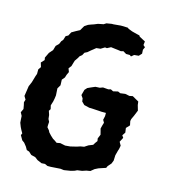

<svg xmlns="http://www.w3.org/2000/svg" viewBox="-105 -765 763 862"><g transform="rotate(15 276.5 -334.0)"><path d="M195 13 182 7 166 8 145 -1 132 -11 112 -16 99 -28 87 -32 79 -46 67 -61 56 -69 44 -90 48 -99 40 -113 34 -125 27 -143 26 -157 25 -174 17 -189 25 -206 22 -223 19 -236 23 -249 14 -264 21 -311 30 -332 39 -363 43 -374V-395L52 -408L46 -428L60 -443L58 -454L70 -479L85 -496L91 -517L104 -530L110 -544L117 -552L123 -571L134 -577L143 -594L162 -605L179 -614L192 -636L207 -646L220 -651L232 -655L249 -662L274 -667L285 -674L309 -678H317L350 -681H363L383 -680L388 -676L406 -669L429 -663L442 -660L445 -655L473 -640L471 -623L480 -615L474 -602L475 -584L463 -571L442 -569L430 -559L423 -564H406L391 -573L380 -570L366 -572L349 -574L333 -576L316 -567L307 -568L289 -557L270 -555L259 -546L250 -539L236 -527L224 -521L217 -508L207 -500L202 -491L191 -475L188 -465L183 -448L173 -435L179 -419L172 -404L168 -391L157 -378L158 -352L148 -335L150 -303L148 -288L145 -273L139 -254L143 -237L137 -228L143 -210L145 -192L151 -180L150 -164V-155L160 -143L164 -135L175 -123L188 -111L195 -107L208 -98L224 -101L248 -96L271 -98L300 -105L315 -110L332 -113L349 -124L369 -132L375 -142L383 -153L381 -165L389 -184L385 -200L382 -211L386 -227L390 -240L383 -252L387 -270V-285H366L351 -286L335 -287L318 -288H309L284 -294L271 -307L269 -321L260 -334L267 -360L277 -371L290 -377L311 -386L331 -387L345 -392L370 -390L381 -393L393 -387L415 -392L426 -387L449 -390L469 -386L484 -389L498 -381L514 -372L516 -356L523 -332L512 -305L504 -288L502 -278L506 -259L491 -243L494 -222L484 -207L491 -197L480 -176L489 -160L486 -144L483 -135L477 -112L476 -87L470 -72L456 -56L452 -47L419 -36L403 -28L387 -15L369 -12L351 -6L329 -3L319 2L302 7L271 12L255 10L210 13Z"/></g></svg>

Font: Winky Rough Medium
Style: Italic
Weight: 500
Italic angle: -8.97852°
Designer: Simon Atzbach
Foundry: typofactur
Version: Version 1.206; ttfautohint (v1.8.4.7-5d5b)